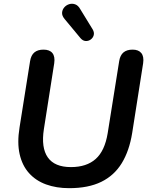

<svg xmlns="http://www.w3.org/2000/svg" viewBox="-20 -972 778 1002"><path d="M341 10Q274 10 220.5 -9.5Q167 -29 131.5 -68.5Q96 -108 82.5 -167.5Q69 -227 82 -307L137 -653Q142 -684 159.5 -698.5Q177 -713 207 -713Q239 -713 253.5 -695Q268 -677 263 -642L209 -298Q194 -201 229.5 -150.5Q265 -100 350 -100Q432 -100 479.5 -142.5Q527 -185 542 -277L602 -653Q607 -684 624.5 -698.5Q642 -713 672 -713Q703 -713 717.5 -695Q732 -677 727 -642L670 -279Q655 -185 615.5 -120.5Q576 -56 508.5 -23Q441 10 341 10ZM400 -773 317 -873Q303 -890 304 -905.5Q305 -921 315 -933Q325 -945 340.5 -950Q356 -955 372 -949.5Q388 -944 399 -924L464 -818Q473 -802 469 -788Q465 -774 453 -765.5Q441 -757 426.5 -758Q412 -759 400 -773Z"/></svg>

Font: Nunito ExtraLight
Style: Italic
Weight: 200
Italic angle: -9°
Designer: Vernon Adams
Foundry: Vernon Adams
Version: Version 3.602